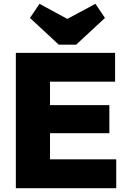

<svg xmlns="http://www.w3.org/2000/svg" viewBox="-20 -986 667 1006"><path d="M63 0V-709H242V0ZM205 0V-151H589V0ZM205 -288V-435H553V-288ZM205 -558V-709H583V-558ZM480 -966 530 -892 379 -752H288L137 -892L187 -966L401 -850H264Z"/></svg>

Font: Outfit Thin ExtraBold
Style: Regular
Weight: 800
Version: Version 1.100;gftools[0.9.27]